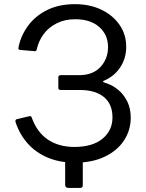

<svg xmlns="http://www.w3.org/2000/svg" viewBox="-20 -772 704 923"><path d="M309.6 131.4Q293.2 131.4 293.2 116.9V-29.2H378V117.3Q378 124.5 375.1 128Q372.1 131.4 364.1 131.4ZM340.8 10Q268.1 10 210.7 -13.8Q153.3 -37.6 114.1 -81.2Q74.8 -124.9 54.8 -184.8Q51.9 -196.1 60.1 -198.9L119.4 -213Q124.2 -214.3 127.3 -213.4Q130.5 -212.5 132.3 -207.5Q157.5 -136.4 210.1 -101Q262.8 -65.6 337.3 -65.6Q424.6 -65.6 472.6 -105Q520.7 -144.5 520.7 -207.5Q520.7 -271.9 479.4 -305.6Q438 -339.3 365.5 -339.3H272.7Q260.4 -339.3 260.4 -349.1V-400.9Q260.4 -410.7 272.7 -410.7H360.4Q426.7 -410.7 463.1 -450.2Q499.4 -489.8 499.4 -545.7Q499.4 -604.4 457.4 -641.9Q415.3 -679.5 342 -679.5Q291.1 -679.5 252.6 -660Q214 -640.6 190.1 -608.4Q166.2 -576.2 157.1 -536.3Q155.8 -530.7 153.9 -528.3Q152 -526 146.8 -526L76.6 -531.9Q70.7 -533.2 69.2 -535.6Q67.6 -538 69.4 -546.6Q80.3 -600.7 114.6 -647.7Q148.8 -694.8 205.8 -723.4Q262.7 -752 340.2 -752Q412.5 -752 468.1 -725Q523.6 -698.1 555.1 -651.9Q586.7 -605.8 586.7 -547.1Q586.7 -493.4 559.7 -451Q532.7 -408.6 486.6 -387.2Q475.6 -383.2 475.4 -380Q475.3 -376.7 486.3 -373.4Q520.2 -363.3 547.6 -340.7Q575.1 -318 591.8 -284.3Q608.5 -250.6 608.5 -206.5Q608.5 -145.7 576 -96.6Q543.5 -47.4 483.2 -18.7Q422.9 10 340.8 10Z"/></svg>

Font: Libre Franklin Thin
Style: Regular
Weight: 100
Designer: Pablo Impallari, Rodrigo Fuenzalida, Nhung Nguyen
Foundry: Impallari Type
Version: Version 3.000